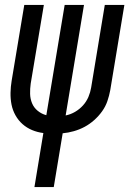

<svg xmlns="http://www.w3.org/2000/svg" viewBox="-20 -540 540 775"><path d="M119 215 155 -3Q131 -6 109.5 -15Q88 -24 71 -39Q54 -54 42.5 -74.5Q31 -95 26.5 -118Q22 -141 22.5 -165.5Q23 -190 27 -214L78 -520H157L104 -203Q101 -182 101.5 -161.5Q102 -141 109.5 -123Q117 -105 132.5 -92.5Q148 -80 167 -75L241 -520H319L245 -74Q265 -78 283 -88.5Q301 -99 315 -114.5Q329 -130 337 -149Q345 -168 348 -187L403 -520H482L425 -176Q421 -154 413.5 -132Q406 -110 392 -90.5Q378 -71 360 -55Q342 -39 321.5 -28Q301 -17 278 -10.5Q255 -4 233 -2L197 215Z"/></svg>

Font: Iosevka Term Oblique
Style: Regular
Weight: 400
Italic angle: -9°
Monospace: yes
Designer: Belleve Invis
Foundry: Belleve Invis
Version: Version 31.4.0